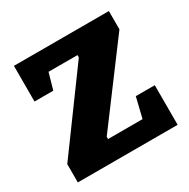

<svg xmlns="http://www.w3.org/2000/svg" viewBox="-120 -608 707 718"><g transform="rotate(-30 233.0 -248.5)"><path d="M18 0V-79L255 -403V-413H130L110 -343H29V-497H439V-418L197 -94V-84H346L367 -171H449V0Z"/></g></svg>

Font: Faustina ExtraBold
Style: Regular
Weight: 800
Designer: Alfonso Garcia
Foundry: http://www.omnibus-type.com
Version: Version 1.200